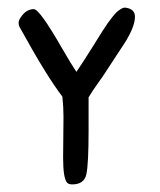

<svg xmlns="http://www.w3.org/2000/svg" viewBox="-20 -485 420 505"><path d="M309 -465Q335 -462 335 -441Q335 -415 308 -372Q299 -358 282 -332.5Q265 -307 258.5 -296.5Q252 -286 237.5 -266Q223 -246 213 -229V-142Q213 -52 207 -26Q201 0 170 0Q161 0 157 -4Q146 -15 146 -70L147 -178Q147 -204 144 -231Q103 -284 32 -413Q29 -418 29 -425Q29 -432 35 -440Q49 -461 69 -461Q84 -461 142 -360Q168 -315 181 -296Q198 -321 219 -354.5Q240 -388 250 -404Q280 -451 296 -460Q303 -465 309 -465Z"/></svg>

Font: Patrick Hand SC
Style: Regular
Weight: 400
Designer: Patrick Wagesreiter
Foundry: Patrick Wagesreiter
Version: Version 1.003;PS 001.003;hotconv 1.0.70;makeotf.lib2.5.58329